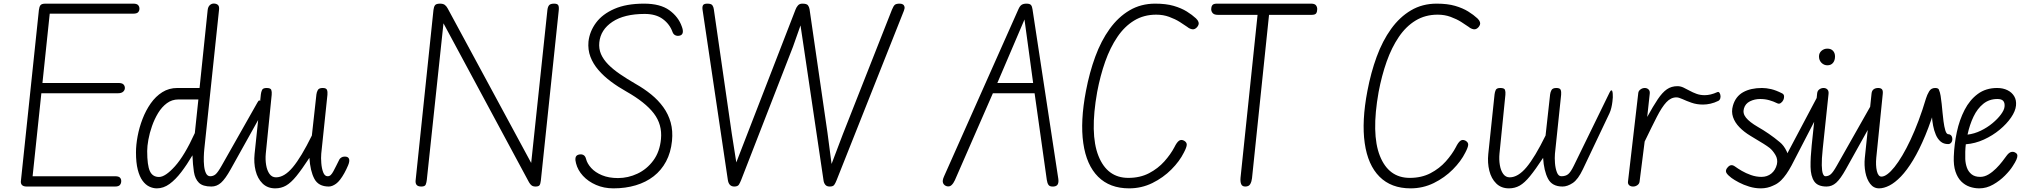

<svg xmlns="http://www.w3.org/2000/svg" viewBox="-20 -1024 11174 1054"><path d="M126.5 0Q108 0 100.2 -8.8Q92.5 -17.5 95 -33L193.5 -969Q195.5 -986.5 202 -995.2Q208.5 -1004 230 -1004H711.5Q731 -1004 738.2 -996Q745.5 -988 745.5 -976.5Q745.5 -964.5 738.2 -956.8Q731 -949 711.5 -949H253L213 -568.5H630Q650 -568.5 657.8 -560.5Q665.5 -552.5 665.5 -541Q665.5 -529.5 656.2 -520.8Q647 -512 626 -512H207L159 -56.5H611.5Q631 -56.5 638.2 -49.2Q645.5 -42 645.5 -30Q645.5 -17 638.2 -8.5Q631 0 611.5 0Z M788 -195Q788 -116.5 802.8 -84.5Q817.5 -52.5 853 -52.5Q887.5 -52.5 940.2 -111Q993 -169.5 1049.5 -293.5L1069 -478H959Q924 -478 896.2 -457.5Q868.5 -437 848.2 -403.8Q828 -370.5 814.5 -332Q801 -293.5 794.5 -257.2Q788 -221 788 -195ZM1140.5 0Q1093 0 1071.8 -21Q1050.5 -42 1044.5 -80.5Q1038.5 -119 1036.5 -171.5Q1006.5 -120.5 975.2 -79.5Q944 -38.5 910.8 -14.2Q877.5 10 841 10Q820 10 799.5 0.2Q779 -9.5 762.5 -32Q746 -54.5 736.2 -92.8Q726.5 -131 726.5 -187.5Q726.5 -228.5 735.5 -276.5Q744.5 -324.5 762.5 -371.2Q780.5 -418 807.5 -456.5Q834.5 -495 871 -518Q907.5 -541 953.5 -541H1075.5L1120 -969Q1122 -986.5 1131.5 -995.5Q1141 -1004.5 1153.5 -1004.5Q1167.5 -1004.5 1176 -997.2Q1184.5 -990 1182.5 -971L1101.5 -205Q1099.5 -187 1098.8 -162Q1098 -137 1100.5 -112.8Q1103 -88.5 1111 -72.5Q1119 -56.5 1134 -56.5ZM1134 -56.5Q1151 -56.5 1163.8 -67.5Q1176.5 -78.5 1196.5 -114L1393 -461Q1400 -473 1402.5 -473Q1407.5 -473.5 1413.5 -460.5Q1419.5 -447.5 1418.5 -425Q1418 -406.5 1414.8 -399Q1411.5 -391.5 1409 -386.5L1246.5 -95Q1217 -42 1193.5 -21Q1170 0 1140.5 0Q1127 0 1120.5 -8.8Q1114 -17.5 1113.5 -28.5Q1113 -39 1118.5 -47.8Q1124 -56.5 1134 -56.5Z M1491 10Q1448.5 10 1421.2 -16.8Q1394 -43.5 1383.2 -86.8Q1372.5 -130 1377.5 -178.5L1412 -506Q1413.5 -519 1418.5 -530Q1423.5 -541 1443.5 -541Q1465.5 -541 1469.2 -530.5Q1473 -520 1471.5 -504L1439 -180.5Q1436 -148 1441 -118Q1446 -88 1459.5 -69.2Q1473 -50.5 1495 -50.5Q1541 -50.5 1587.2 -105.8Q1633.5 -161 1692 -280L1717 -506Q1718.5 -518.5 1724.8 -529.8Q1731 -541 1751.5 -541Q1771 -541 1775 -530.5Q1779 -520 1777.5 -504L1743.5 -180Q1741.5 -157.5 1743.8 -128.5Q1746 -99.5 1754.2 -78Q1762.5 -56.5 1778.5 -56.5Q1790 -56.5 1795.8 -46.8Q1801.5 -37 1802 -25.5Q1802 -15.5 1797.8 -7.8Q1793.5 0 1785 0Q1728 0 1705.5 -42.8Q1683 -85.5 1678.5 -157.5Q1636.5 -93.5 1606.8 -57Q1577 -20.5 1550.2 -5.2Q1523.5 10 1491 10ZM1778.5 -56.5Q1788.5 -56.5 1795.8 -63.5Q1803 -70.5 1810 -83.5Q1817 -96.5 1825.5 -113.5L1843.5 -149.5Q1846 -154 1853.5 -159.2Q1861 -164.5 1872.5 -164.5Q1892.5 -164.5 1896.5 -150.5Q1900 -138 1891 -116.5Q1882 -95 1870.5 -74Q1846.5 -31 1825 -15.5Q1803.5 0 1785 0Q1767 0 1758.2 -9.8Q1749.5 -19.5 1750 -30.5Q1750 -40.5 1757.2 -48.5Q1764.5 -56.5 1778.5 -56.5Z M2293 0Q2274.5 0 2267.2 -8.8Q2260 -17.5 2261.5 -33L2359.5 -969Q2361.5 -986.5 2368 -995.2Q2374.5 -1004 2395.5 -1004Q2413 -1004 2422.2 -996.8Q2431.5 -989.5 2438 -977L2896 -129.5L2985 -969Q2987 -986.5 2994.2 -995.2Q3001.5 -1004 3022 -1004Q3040.5 -1004 3045 -994.5Q3049.5 -985 3047 -964.5L2949 -32.5Q2947 -15 2942 -7.5Q2937 0 2920 0Q2906.5 0 2898.5 -6Q2890.5 -12 2884 -23.5L2414.5 -896L2323 -36.5Q2321.5 -22.5 2317.2 -11.2Q2313 0 2293 0Z M3347.5 10Q3295.5 10 3252.2 -8.8Q3209 -27.5 3180.2 -58.8Q3151.5 -90 3142 -128Q3137 -145.5 3139.5 -158.2Q3142 -171 3156 -175Q3171 -179 3182 -173.5Q3193 -168 3197 -152Q3203.5 -126 3225.5 -101.8Q3247.5 -77.5 3284.8 -62Q3322 -46.5 3372.5 -46.5Q3428 -46.5 3479.5 -70.8Q3531 -95 3566.5 -143Q3602 -191 3608.5 -261Q3616 -340.5 3569.2 -401.5Q3522.5 -462.5 3418.5 -521.5Q3373 -547 3333.5 -576.5Q3294 -606 3265 -639.8Q3236 -673.5 3221.2 -712.2Q3206.5 -751 3210.5 -796Q3217 -852 3252 -899.2Q3287 -946.5 3352.5 -975.2Q3418 -1004 3515.5 -1004Q3604.5 -1004 3654.5 -967.8Q3704.5 -931.5 3723 -878Q3730.5 -858.5 3728.2 -845.8Q3726 -833 3713.5 -829Q3700 -825 3688.5 -829.8Q3677 -834.5 3672 -848Q3656.5 -891.5 3618.5 -919.5Q3580.5 -947.5 3519 -947.5Q3406.5 -947.5 3341.8 -904.2Q3277 -861 3270 -791.5Q3266.5 -757 3279.2 -727.2Q3292 -697.5 3318.8 -670.2Q3345.5 -643 3384 -616.8Q3422.5 -590.5 3470 -563Q3516 -537 3554.8 -505.5Q3593.5 -474 3621.2 -435.8Q3649 -397.5 3661.8 -351.5Q3674.5 -305.5 3669 -250.5Q3662.5 -186.5 3636.5 -137.8Q3610.5 -89 3568.2 -56.2Q3526 -23.5 3470 -6.8Q3414 10 3347.5 10Z M4011 0Q3981 0 3975.5 -36.5L3836.5 -972Q3834.5 -988 3839.8 -996Q3845 -1004 3863 -1004Q3884.5 -1004 3890.8 -994.8Q3897 -985.5 3898.5 -974L3997 -291.5L4022 -132.5L4083 -290L4347.5 -972.5Q4352 -984.5 4360.5 -994.2Q4369 -1004 4384.5 -1004Q4408.5 -1004 4415.2 -995Q4422 -986 4424 -974L4522.5 -295.5L4545 -124L4607 -287.5L4876.5 -971Q4885 -992 4892.8 -998Q4900.5 -1004 4919 -1004Q4929 -1004 4936 -1000Q4943 -996 4945.2 -987.5Q4947.5 -979 4942 -965L4572.5 -34.5Q4566 -18 4559.5 -9Q4553 0 4535 0Q4518.5 0 4510.8 -9.5Q4503 -19 4501 -32.5L4393 -760.5L4374.5 -884.5L4333 -767L4048.5 -35.5Q4043.5 -23 4037 -11.5Q4030.5 0 4011 0Z M5178 -1.5Q5163 -5.5 5157.2 -18.8Q5151.5 -32 5162.5 -56L5571 -974Q5578.5 -991 5588.2 -997.5Q5598 -1004 5615 -1004Q5633.5 -1004 5639.8 -996.2Q5646 -988.5 5648 -973L5789.5 -43.5Q5792.5 -24.5 5787 -13Q5781.5 -1.5 5764 0Q5743.5 1.5 5736.2 -8.5Q5729 -18.5 5726.5 -36.5L5659.5 -512H5430.5L5222 -35Q5214 -17.5 5203.5 -7.8Q5193 2 5178 -1.5ZM5455 -568.5H5651.5L5626.5 -752L5604 -917L5533.5 -752Z M6178.5 10Q6072 10 6008 -54Q5944 -118 5926.8 -238Q5909.5 -358 5941.5 -525Q5960.5 -625.5 5992.5 -712.8Q6024.5 -800 6071.5 -865.2Q6118.5 -930.5 6180.8 -967.2Q6243 -1004 6321.5 -1004Q6381 -1004 6423 -991.8Q6465 -979.5 6494.8 -961Q6524.5 -942.5 6545.5 -923Q6555.5 -914 6559.5 -901.8Q6563.5 -889.5 6551.5 -875Q6538.5 -860.5 6523.8 -863.5Q6509 -866.5 6498 -876Q6482 -887.5 6456.5 -903.5Q6431 -919.5 6398.2 -931.5Q6365.5 -943.5 6327 -943.5Q6259 -943.5 6206 -911.2Q6153 -879 6113.8 -821Q6074.5 -763 6047.2 -686Q6020 -609 6003 -519Q5962 -289 6010 -168.2Q6058 -47.5 6174 -47.5Q6238.5 -47.5 6287.8 -73.2Q6337 -99 6371.8 -138Q6406.5 -177 6427 -216Q6439.5 -241.5 6451.5 -250.8Q6463.5 -260 6479.5 -252Q6495.5 -243 6494.8 -229Q6494 -215 6479 -186.5Q6455.5 -139 6410.5 -93.8Q6365.5 -48.5 6306 -19.2Q6246.5 10 6178.5 10Z M6816 0Q6799 0 6793.5 -13.5Q6788 -27 6790 -48.5L6883.5 -942.5H6665.5Q6645.5 -942.5 6637.2 -952Q6629 -961.5 6629 -974Q6629 -986.5 6635 -995.2Q6641 -1004 6660.5 -1004H7177Q7197 -1004 7204 -995Q7211 -986 7211 -974Q7211 -960 7205.5 -951.2Q7200 -942.5 7180.5 -942.5H6946.5L6853 -45.5Q6851 -27.5 6843.5 -13.8Q6836 0 6816 0Z M7723.5 10Q7617 10 7553 -54Q7489 -118 7471.8 -238Q7454.5 -358 7486.5 -525Q7505.5 -625.5 7537.5 -712.8Q7569.5 -800 7616.5 -865.2Q7663.5 -930.5 7725.8 -967.2Q7788 -1004 7866.5 -1004Q7926 -1004 7968 -991.8Q8010 -979.5 8039.8 -961Q8069.5 -942.5 8090.5 -923Q8100.5 -914 8104.5 -901.8Q8108.5 -889.5 8096.5 -875Q8083.5 -860.5 8068.8 -863.5Q8054 -866.5 8043 -876Q8027 -887.5 8001.5 -903.5Q7976 -919.5 7943.2 -931.5Q7910.5 -943.5 7872 -943.5Q7804 -943.5 7751 -911.2Q7698 -879 7658.8 -821Q7619.5 -763 7592.2 -686Q7565 -609 7548 -519Q7507 -289 7555 -168.2Q7603 -47.5 7719 -47.5Q7783.5 -47.5 7832.8 -73.2Q7882 -99 7916.8 -138Q7951.5 -177 7972 -216Q7984.5 -241.5 7996.5 -250.8Q8008.5 -260 8024.5 -252Q8040.5 -243 8039.8 -229Q8039 -215 8024 -186.5Q8000.5 -139 7955.5 -93.8Q7910.5 -48.5 7851 -19.2Q7791.5 10 7723.5 10Z M8263.5 10Q8221 10 8193.8 -16.8Q8166.5 -43.5 8155.8 -86.8Q8145 -130 8150 -178.5L8184.5 -506Q8186 -519 8191 -530Q8196 -541 8216 -541Q8238 -541 8241.8 -530.5Q8245.5 -520 8244 -504L8211.5 -180.5Q8208.5 -148 8213.5 -118Q8218.5 -88 8232 -69.2Q8245.5 -50.5 8267.5 -50.5Q8313.5 -50.5 8359.8 -105.8Q8406 -161 8464.5 -280L8489.5 -506Q8491 -518.5 8497.2 -529.8Q8503.5 -541 8524 -541Q8543.5 -541 8547.5 -530.5Q8551.5 -520 8550 -504L8516 -180Q8514 -157.5 8516.2 -128.5Q8518.5 -99.5 8526.8 -78Q8535 -56.5 8551 -56.5Q8562.5 -56.5 8568.2 -46.8Q8574 -37 8574.5 -25.5Q8574.5 -15.5 8570.2 -7.8Q8566 0 8557.5 0Q8500.5 0 8478 -42.8Q8455.5 -85.5 8451 -157.5Q8409 -93.5 8379.2 -57Q8349.5 -20.5 8322.8 -5.2Q8296 10 8263.5 10ZM8551 -56.5Q8574.5 -56.5 8588.5 -67.8Q8602.5 -79 8619.5 -114L8816 -516.5Q8821 -527 8825.5 -528Q8831.5 -529.5 8833.2 -510.2Q8835 -491 8831.5 -466Q8829.5 -449 8825.5 -432.2Q8821.5 -415.5 8815.5 -402.5L8669.5 -95Q8643 -39 8613.8 -19.5Q8584.5 0 8557.5 0Q8541 0 8532.8 -9Q8524.5 -18 8524.5 -29Q8524 -39.5 8531 -48Q8538 -56.5 8551 -56.5Z M8945 0Q8931.5 0 8923.5 -7.2Q8915.5 -14.5 8917 -27L8973.5 -514Q8975 -525.5 8985.8 -533.2Q8996.5 -541 9009 -541Q9021.5 -541 9029.8 -533Q9038 -525 9036.5 -510.5L9022.5 -382Q9055.5 -442 9080.5 -479.2Q9105.5 -516.5 9130.5 -533.8Q9155.5 -551 9188.5 -551Q9201.5 -551 9208 -542.5Q9214.5 -534 9214.5 -523.5Q9214.5 -511 9206.5 -500.2Q9198.5 -489.5 9183 -489.5Q9152.5 -489.5 9127.8 -463Q9103 -436.5 9075.5 -382.8Q9048 -329 9008.5 -247L8980.5 -26.5Q8979 -15 8968.5 -7.5Q8958 0 8945 0ZM9188.5 -551Q9205 -551 9221.2 -543.5Q9237.5 -536 9255 -526.2Q9272.5 -516.5 9293 -509Q9313.5 -501.5 9338 -501.5Q9353.5 -501.5 9370.8 -505.5Q9388 -509.5 9408 -518.5Q9412 -520 9415 -518.5Q9420.5 -515.5 9423.5 -505.5Q9426.5 -495.5 9424 -485.5Q9423 -480.5 9420.2 -476.8Q9417.5 -473 9413.5 -470.5Q9391 -459.5 9369.8 -454.8Q9348.5 -450 9329 -450Q9294.5 -450 9266 -460Q9237.5 -470 9216.5 -479.8Q9195.5 -489.5 9183 -489.5Q9175 -489.5 9169.5 -494.2Q9164 -499 9161 -506Q9157.5 -514.5 9158 -524.2Q9158.5 -534 9164.5 -541Q9173 -551 9188.5 -551Z M9646 10Q9614 10 9582.8 0.5Q9551.5 -9 9526 -22.5Q9500.5 -36 9485.5 -47Q9466 -61.5 9458.2 -73.5Q9450.5 -85.5 9459.5 -99.5Q9467 -110 9474.2 -114.2Q9481.5 -118.5 9489.8 -117Q9498 -115.5 9507.5 -108Q9519.5 -99 9541.8 -86Q9564 -73 9592.2 -63Q9620.5 -53 9650 -53Q9681 -53 9703.8 -71.2Q9726.5 -89.5 9734.5 -122Q9740.5 -150 9726 -174Q9711.5 -198 9695 -211.5Q9681.5 -222 9661 -234.8Q9640.5 -247.5 9620.8 -259.2Q9601 -271 9589 -278.5Q9554 -299.5 9528.8 -325.5Q9503.5 -351.5 9493.5 -381.5Q9483.5 -411.5 9493 -444Q9507.5 -494.5 9549 -517.8Q9590.5 -541 9652.5 -541Q9676 -541 9702.8 -534.8Q9729.5 -528.5 9763 -511.5Q9773 -506.5 9773.8 -496Q9774.5 -485.5 9770 -475.5Q9765 -465 9755.8 -458.5Q9746.5 -452 9736.5 -457Q9715.5 -467.5 9692.2 -474Q9669 -480.5 9642.5 -480.5Q9612 -480.5 9586.5 -467.8Q9561 -455 9553.5 -428.5Q9545.5 -402 9564.8 -378Q9584 -354 9629.5 -327.5Q9659.5 -310.5 9690.5 -289.2Q9721.5 -268 9750.5 -243.5Q9772.5 -226 9788 -193.5Q9803.5 -161 9795 -114Q9789.5 -76.5 9767.8 -48.5Q9746 -20.5 9714.2 -5.2Q9682.5 10 9646 10ZM9684 0Q9682 0 9681 -0.8Q9680 -1.5 9680 -3.5Q9681.5 -11 9701.8 -33.5Q9722 -56 9737.5 -82.5Q9752 -108 9762.8 -127.5Q9773.5 -147 9782.8 -164.2Q9792 -181.5 9800.5 -198.5L9971.5 -521.5Q9972.5 -524.5 9975 -524.5Q9979 -524.5 9981.5 -511.2Q9984 -498 9982.5 -478.5Q9982 -461.5 9978 -442.2Q9974 -423 9965.5 -406.5L9814.5 -115Q9800.5 -89 9786.5 -69Q9772.5 -49 9758 -34.5Q9739.5 -16.5 9720.5 -8.2Q9701.5 0 9684 0Z M10007 0Q9958.5 0 9939.2 -28.5Q9920 -57 9919.2 -108.2Q9918.5 -159.5 9925.5 -226.5L9955.5 -512Q9957 -526 9967.5 -533.5Q9978 -541 9990.5 -541Q10003.5 -541 10011.5 -533Q10019.5 -525 10018 -509L9986 -206.5Q9980 -149.5 9980.8 -116.8Q9981.5 -84 9987 -70.2Q9992.5 -56.5 10000.5 -56.5ZM9965.5 -714Q9965.5 -733 9979.2 -745Q9993 -757 10011.5 -757Q10031.5 -757 10042.5 -745Q10053.5 -733 10053.5 -714Q10053.5 -692.5 10042.5 -679Q10031.5 -665.5 10011.5 -665.5Q9993 -665.5 9979.2 -679.2Q9965.5 -693 9965.5 -714ZM10000.5 -56.5Q10017.5 -56.5 10030.2 -67.5Q10043 -78.5 10063 -114L10259.5 -461Q10266.5 -473 10269 -473Q10274 -473.5 10280 -460.5Q10286 -447.5 10285 -425Q10284.5 -406.5 10281.2 -399Q10278 -391.5 10275.5 -386.5L10113 -95Q10083.5 -42 10060 -21Q10036.5 0 10007 0Q9993.5 0 9987 -8.8Q9980.5 -17.5 9980 -28.5Q9979.5 -39 9985 -47.8Q9990.5 -56.5 10000.5 -56.5Z M10295.5 10Q10265.5 10 10246.5 -15Q10227.5 -40 10220.2 -78.2Q10213 -116.5 10217 -156.5L10254 -510Q10255.5 -526 10265.2 -533.5Q10275 -541 10290.5 -541Q10304.5 -541 10311 -534Q10317.5 -527 10315.5 -508L10280 -158.5Q10276 -116 10283.2 -85.2Q10290.5 -54.5 10308.5 -54.5Q10323 -54.5 10341.2 -68Q10359.5 -81.5 10380.2 -107.5Q10401 -133.5 10423.2 -171Q10445.5 -208.5 10468 -256.5Q10490.5 -304.5 10512 -361.5Q10533.5 -418.5 10553 -484Q10559 -503.5 10570 -522.2Q10581 -541 10603 -541Q10620.5 -541 10624 -531.5Q10627.5 -522 10623.5 -505.5Q10619.5 -489 10613.5 -468Q10582.5 -360.5 10549.2 -280.8Q10516 -201 10482.2 -145.2Q10448.5 -89.5 10415.5 -55.2Q10382.5 -21 10352 -5.5Q10321.5 10 10295.5 10ZM10675 -233Q10649.5 -233 10633 -247.2Q10616.5 -261.5 10606.8 -284.5Q10597 -307.5 10592 -334Q10586.5 -363 10585 -391.2Q10583.5 -419.5 10583.2 -440.5Q10583 -461.5 10581 -468Q10577.5 -479.5 10582 -495Q10586.5 -509.5 10596 -521.5Q10605.5 -533.5 10613.5 -535.5Q10621 -537 10624.5 -529.5Q10630 -517.5 10633.2 -497.8Q10636.5 -478 10639 -454Q10641.5 -430 10643.8 -405.2Q10646 -380.5 10649 -358.5Q10653 -328 10659.2 -307.5Q10665.5 -287 10676.5 -287Q10683 -287 10688 -283Q10696 -277 10697.2 -264.8Q10698.5 -252.5 10693 -243.5Q10690 -239 10685.5 -236Q10681 -233 10675 -233Z M10845.5 10Q10818 10 10792.2 1Q10766.5 -8 10746.2 -28.2Q10726 -48.5 10714.8 -82Q10703.5 -115.5 10705.5 -164.5Q10708 -232.5 10722.2 -299.2Q10736.5 -366 10764.8 -420.8Q10793 -475.5 10837.2 -508.2Q10881.5 -541 10943.5 -541Q10975.5 -541 11000 -529Q11024.5 -517 11037.2 -495.5Q11050 -474 11047 -444.5Q11044 -414 11020 -379Q10996 -344 10957.5 -312Q10919 -280 10871 -258Q10823 -236 10771.5 -232Q10769 -211.5 10768.5 -191Q10768 -170.5 10768.5 -151Q10769.5 -127 10777.2 -104.5Q10785 -82 10802.8 -67.5Q10820.5 -53 10850.5 -53ZM10781 -285Q10818.5 -289.5 10854 -306.8Q10889.5 -324 10918 -347.8Q10946.5 -371.5 10964.2 -395.5Q10982 -419.5 10984 -437.5Q10986.5 -457.5 10977.8 -469Q10969 -480.5 10945 -480.5Q10900 -480.5 10867.5 -454.2Q10835 -428 10813.8 -383.8Q10792.5 -339.5 10781 -285ZM10850.5 -53Q10873.5 -53 10895.8 -66.2Q10918 -79.5 10937.5 -99Q10957 -118.5 10972 -138Q10987 -157.5 10996 -170Q11009 -187.5 11022.2 -190Q11035.5 -192.5 11046.5 -184Q11053.5 -179.5 11054.5 -171Q11055.5 -162.5 11049.5 -148.2Q11043.5 -134 11029 -112Q11014.5 -88.5 10986.2 -60Q10958 -31.5 10921.5 -10.8Q10885 10 10845.5 10Q10830.5 10 10822.8 0Q10815 -10 10815 -21.5Q10815.5 -33.5 10824.2 -43.2Q10833 -53 10850.5 -53Z"/></svg>

Font: Edu NSW ACT Cursive
Style: Regular
Weight: 400
Designer: Tina and Corey Anderson, Eben Sorkin, Mirko Velimirovic
Foundry: Sorkin Type Co.
Version: Version 2.000